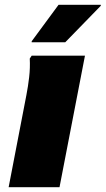

<svg xmlns="http://www.w3.org/2000/svg" viewBox="-20 -780 440 800"><path d="M16 0 90 -384Q97 -420 101.5 -458.5Q106 -497 104 -536L112 -548H334L228 0ZM112 -604V-608L224 -760H400V-756L252 -604Z"/></svg>

Font: Kufam Black
Style: Italic
Weight: 900
Italic angle: -11°
Designer: Artur Schmal
Foundry: Original Type
Version: Version 1.301; ttfautohint (v1.8.3)